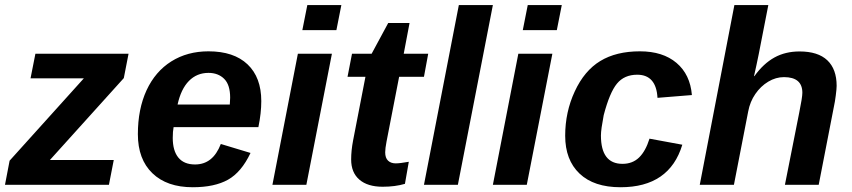

<svg xmlns="http://www.w3.org/2000/svg" viewBox="-25 -745 3435 774"><path d="M433.6 -100.1 414.1 0H-4.9L13.7 -97.2L313 -429.2H98.1L117.7 -528.3H493.2L474.1 -430.2L176.3 -100.1Z M674.8 -232.4Q671.4 -215.3 671.4 -189Q671.4 -137.2 694.1 -109.6Q716.8 -82 761.2 -82Q797.4 -82 823.2 -102.5Q849.1 -123 865.2 -164.6L984.9 -128.4Q948.2 -50.8 894 -20.5Q839.8 9.8 752 9.8Q647.9 9.8 589.4 -46.6Q530.8 -103 530.8 -204.1Q530.8 -305.2 565.9 -381.3Q601.1 -457 665.8 -497.6Q730.5 -538.1 815.4 -538.1Q917.5 -538.1 972.9 -485.6Q1028.3 -433.1 1028.3 -337.4Q1028.3 -289.1 1016.6 -232.4ZM690.9 -323.7H901.4L902.8 -351.1Q902.8 -403.3 878.7 -427.2Q854.5 -451.2 815.4 -451.2Q768.6 -451.2 736.6 -418.7Q704.6 -386.2 690.9 -323.7Z M1351.1 -724.6 1331.1 -623.5H1193.8L1213.9 -724.6ZM1313 -528.3 1210 0H1073.2L1175.8 -528.3Z M1517.6 7.8Q1457 7.8 1423.8 -20.8Q1390.6 -49.3 1390.6 -102.1Q1390.6 -138.2 1398.4 -178.7L1448.2 -435.5H1376L1394 -528.3H1473.1L1540 -652.3H1626L1602.5 -528.3H1701.2L1684.1 -435.5H1584L1533.2 -174.3Q1527.8 -146 1527.8 -130.9Q1527.8 -108.4 1539.3 -97.4Q1550.8 -86.4 1570.3 -86.4Q1586.9 -86.4 1623 -92.8L1607.4 -3.9Q1567.9 7.8 1517.6 7.8Z M1961.9 -724.6 1820.8 0H1684.1L1824.7 -724.6Z M2239.7 -724.6 2219.7 -623.5H2082.5L2102.5 -724.6ZM2201.7 -528.3 2098.6 0H1961.9L2064.5 -528.3Z M2484.4 -84.5Q2524.9 -84.5 2551.3 -110.1Q2577.6 -135.7 2593.3 -186L2725.6 -161.6Q2673.8 9.8 2476.6 9.8Q2369.1 9.8 2311.3 -45.2Q2253.4 -100.1 2253.4 -197.8Q2253.4 -293.5 2292 -376.5Q2330.6 -460 2394.8 -499Q2459 -538.1 2554.7 -538.1Q2647 -538.1 2702.1 -491.5Q2757.3 -444.8 2764.2 -361.8L2625.5 -350.6Q2623 -397 2602.5 -420.4Q2582 -443.8 2543.9 -443.8Q2491.7 -443.8 2462.2 -408Q2432.6 -372.1 2408.7 -280.8Q2403.3 -252.4 2400.4 -231.9Q2397.5 -211.4 2397.5 -198.7Q2397.5 -84.5 2484.4 -84.5Z M3016.1 -438Q3052.7 -488.8 3096.9 -513.2Q3141.1 -537.6 3198.2 -537.6Q3272.5 -537.6 3310.1 -502Q3347.7 -466.3 3347.7 -398.9Q3347.7 -386.7 3344.2 -360.1Q3340.8 -333.5 3337.4 -318.8L3275.4 0H3139.2L3196.8 -290.5Q3209.5 -352.5 3209.5 -371.1Q3209.5 -434.1 3135.3 -434.1Q3102.5 -434.1 3072 -415.8Q3041.5 -397.5 3020 -366.2Q2998.5 -335 2991.2 -295.9L2933.6 0H2795.9L2935.5 -724.6H3072.3L3033.7 -526.9Q3029.3 -504.4 3024.4 -482.4Q3019.5 -460.4 3014.6 -438Z"/></svg>

Font: Arimo
Style: Italic
Weight: 400
Italic angle: -12°
Designer: Steve Matteson
Foundry: Monotype Imaging Inc.
Version: Version 1.33